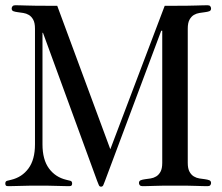

<svg xmlns="http://www.w3.org/2000/svg" viewBox="-22 -700 838 724"><path d="M394 -137.2 599.1 -678.2H638.2Q666 -678.2 685.3 -678.5Q704.6 -678.7 718.5 -679.2Q732.4 -679.7 742.2 -679.9Q752 -680.2 761.2 -680.2Q768.1 -680.2 771 -676.3Q773.9 -672.4 773.9 -668Q773.9 -660.2 767.3 -657.7Q760.7 -655.3 751 -654.1Q741.2 -652.8 730 -651.1Q718.8 -649.4 709 -643.6Q699.2 -637.7 692.6 -625.7Q686 -613.8 686 -591.8V-85.9Q686 -64.5 692.6 -52.5Q699.2 -40.5 709 -34.7Q718.8 -28.8 730 -27.1Q741.2 -25.4 751 -24.2Q760.7 -22.9 767.3 -20.3Q773.9 -17.6 773.9 -9.8Q773.9 -5.4 771 -1.7Q768.1 2 761.2 2Q752 2 742.2 1.7Q732.4 1.5 718.5 1Q704.6 0.5 685.3 0.2Q666 0 638.2 0Q609.9 0 590.6 0.2Q571.3 0.5 557.4 1Q543.5 1.5 533.7 1.7Q523.9 2 515.1 2Q508.3 2 505.1 -1.7Q502 -5.4 502 -9.8Q502 -17.6 508.5 -20.3Q515.1 -22.9 524.9 -24.2Q534.7 -25.4 545.9 -27.1Q557.1 -28.8 566.9 -34.7Q576.7 -40.5 583.3 -52.5Q589.8 -64.5 589.8 -85.9V-584H585.9L374 -18.1Q370.1 -8.3 367.7 -2.2Q365.2 3.9 358.9 3.9Q353 3.9 350.6 -2.2Q348.1 -8.3 344.2 -18.1L140.1 -576.2H138.2V-155.8Q138.2 -98.1 162.6 -64.9Q187 -31.7 228 -22Q237.8 -20 243.9 -18.1Q250 -16.1 250 -7.8Q250 -3.4 247.8 -0.7Q245.6 2 238.8 2Q233.9 2 221.7 1.7Q209.5 1.5 193.4 1Q177.2 0.5 159.2 0.2Q141.1 0 124 0Q107.4 0 89.1 0.2Q70.8 0.5 54.7 1Q38.6 1.5 26.1 1.7Q13.7 2 8.8 2Q2 2 0 -0.7Q-2 -3.4 -2 -7.8Q-2 -16.1 4.2 -18.1Q10.3 -20 20 -22Q61 -31.7 85.4 -64.9Q109.9 -98.1 109.9 -155.8V-591.8Q109.9 -613.8 103.3 -625.7Q96.7 -637.7 86.9 -643.6Q77.1 -649.4 65.9 -651.1Q54.7 -652.8 44.9 -654.1Q35.2 -655.3 28.6 -657.7Q22 -660.2 22 -668Q22 -672.4 25.1 -676.3Q28.3 -680.2 35.2 -680.2Q43.9 -680.2 53.7 -679.9Q63.5 -679.7 77.4 -679.2Q91.3 -678.7 110.6 -678.5Q129.9 -678.2 158.2 -678.2H193.8Z"/></svg>

Font: XB Zar
Style: Regular
Weight: 400
Designer: Behnam
Foundry: Irmug
Version: Version 8.005 2009